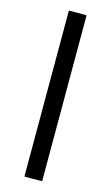

<svg xmlns="http://www.w3.org/2000/svg" viewBox="-119 -804 490 849"><g transform="rotate(15 126.5 -380.0)"><path d="M167 0H85.9V-759.8H167Z"/></g></svg>

Font: QFn4     
Style: Regular
Weight: 400
Foundry: Ascender Corporation
Version: Version 1.10